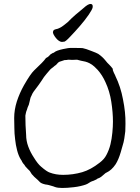

<svg xmlns="http://www.w3.org/2000/svg" viewBox="-20 -937 707 972"><path d="M249 -778.3Q250 -786.1 262.7 -789.1Q273.4 -791 280.3 -794.9Q293 -800.8 303.7 -809.6Q308.6 -813.5 313.5 -817.4Q318.4 -821.3 323.2 -825.2Q333 -835 342.8 -844.7Q352.5 -853.5 362.3 -862.3Q384.8 -880.9 403.3 -896.5Q426.8 -918 439.5 -917Q451.2 -916 449.2 -900.4Q448.2 -890.6 429.7 -863.3Q410.2 -835 384.8 -805.7Q359.4 -776.4 335.9 -752Q311.5 -725.6 303.7 -725.6Q300.8 -725.6 298.8 -725.6Q296.9 -724.6 293.9 -724.6Q278.3 -725.6 262.7 -745.1Q248 -763.7 248 -774.4ZM258.8 9.8Q255.9 7.8 227.5 0Q215.8 -2.9 210.9 -2.9Q188.5 -7.8 181.6 -15.6Q174.8 -23.4 153.3 -42Q146.5 -48.8 140.6 -55.7Q130.9 -70.3 130.9 -71.3Q126 -77.1 120.1 -82Q109.4 -92.8 108.4 -94.7Q106.4 -98.6 103.5 -102.5Q99.6 -106.4 96.7 -110.4Q90.8 -119.1 89.8 -123Q89.8 -123 84 -131.8Q73.2 -150.4 66.4 -176.8Q59.6 -203.1 56.6 -231.4Q52.7 -260.7 52.7 -289.1Q51.8 -318.4 51.8 -339.8Q51.8 -380.9 65.4 -423.8Q79.1 -465.8 101.6 -505.9Q134.8 -563.5 152.3 -580.1Q201.2 -626 210 -639.6Q211.9 -643.6 216.8 -645.5Q222.7 -648.4 225.6 -651.4Q229.5 -655.3 232.4 -658.2Q235.4 -662.1 239.3 -664.1Q241.2 -665 243.2 -666Q245.1 -667 247.1 -668.9Q249 -669.9 252 -669.9Q253.9 -670.9 255.9 -672.9Q264.6 -680.7 298.8 -688.5Q327.1 -695.3 344.7 -694.3Q393.6 -694.3 398.4 -693.4Q414.1 -690.4 443.4 -678.7Q469.7 -668.9 477.5 -664.1Q499 -649.4 513.7 -630.9Q523.4 -618.2 533.2 -609.4Q543 -599.6 550.8 -588.9V-587.9Q550.8 -581.1 552.7 -578.1Q556.6 -569.3 556.6 -568.4L561.5 -558.6Q563.5 -555.7 563.5 -553.7Q590.8 -498 602.5 -434.6Q616.2 -367.2 615.2 -310.5Q614.3 -272.5 614.3 -272.5Q614.3 -269.5 609.4 -236.3Q606.4 -216.8 600.6 -199.2Q595.7 -182.6 590.8 -165Q580.1 -128.9 565.4 -105.5Q544.9 -75.2 519.5 -63.5Q514.6 -61.5 511.7 -58.6Q508.8 -55.7 504.9 -52.7Q500 -47.9 492.2 -42Q489.3 -40 484.4 -37.1Q475.6 -34.2 472.7 -32.2Q467.8 -27.3 460.9 -25.4Q454.1 -21.5 449.2 -20.5Q439.5 -17.6 432.1 -12.2Q424.8 -6.8 415 -2.9Q404.3 1 387.7 4.9Q371.1 8.8 353.5 10.7Q336.9 12.7 321.3 13.7Q305.7 14.6 294.9 14.6Q272.5 14.6 258.8 9.8ZM116.2 -380.9Q113.3 -375 111.3 -366.2Q108.4 -352.5 108.4 -351.6Q108.4 -327.1 109.4 -302.7Q111.3 -278.3 112.3 -253.9Q112.3 -224.6 123 -195.3Q133.8 -166 151.4 -139.6Q170.9 -107.4 188.5 -92.8Q216.8 -68.4 231.4 -63.5Q247.1 -57.6 263.7 -54.7Q280.3 -51.8 299.8 -51.8Q349.6 -51.8 396.5 -65.4Q439.5 -78.1 484.4 -113.3Q507.8 -130.9 518.6 -152.3Q532.2 -177.7 539.1 -206.1Q545.9 -234.4 548.8 -265.6Q551.8 -295.9 551.8 -321.3Q551.8 -367.2 543.5 -421.4Q535.2 -475.6 513.7 -521.5Q498 -556.6 474.6 -583Q466.8 -591.8 458 -599.6Q446.3 -610.4 432.6 -617.2Q422.9 -622.1 412.1 -625Q395.5 -628.9 388.7 -629.9Q379.9 -631.8 370.1 -634.8L345.7 -633.8Q326.2 -634.8 325.2 -634.8Q319.3 -632.8 306.6 -632.8Q304.7 -632.8 292 -627.9Q279.3 -625 274.4 -620.1Q266.6 -611.3 263.7 -608.4Q255.9 -603.5 250 -597.7Q248 -595.7 246.1 -594.7Q245.1 -593.8 242.2 -591.8Q239.3 -588.9 237.3 -587.9Q233.4 -584 233.4 -584Q233.4 -584 215.8 -563.5Q202.1 -547.9 190.4 -528.3Q176.8 -507.8 163.1 -490.2Q146.5 -468.8 144.5 -463.9Q141.6 -458 138.7 -451.2Q134.8 -444.3 133.8 -439.5Q131.8 -430.7 129.9 -422.9Q127.9 -414.1 126 -407.2Q123 -400.4 120.1 -393.6Q118.2 -387.7 116.2 -380.9Z"/></svg>

Font: ToneOZ-Zhuyin-Tsuipita-TC
Style: Regular
Weight: 400
Designer: ÂÆ£ÂøóÂáåJeffrey Xuan(jeffreyx@gmail.com, ToneOZ.com) ÈòøÂù§(cjkFonts)
Foundry: ToneOZ
Version: Version 0.240710